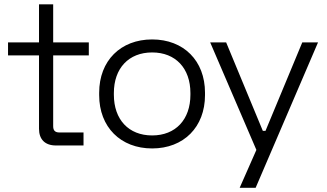

<svg xmlns="http://www.w3.org/2000/svg" viewBox="-20 -688 1545 908"><path d="M245 0H375V-61.5H261.5C239.5 -61.5 231.5 -71.5 231.5 -91.5V-426H400V-487.5H231.5V-667.5H164.5V-487.5H18V-426H164.5V-79C164.5 -29.5 192 0 245 0Z M699.5 14C848.5 14 949.5 -87 949.5 -238V-249.5C949.5 -401 848.5 -501.5 699.5 -501.5C550.5 -501.5 449 -401 449 -249.5V-238C449 -87 550.5 14 699.5 14ZM699.5 -47.5C588.5 -47.5 518.5 -122.5 518.5 -240V-248C518.5 -365 588.5 -440 699.5 -440C810.5 -440 880.5 -365 880.5 -248V-240C880.5 -122.5 810.5 -47.5 699.5 -47.5Z M1484 -487.5H1409.5L1235.5 -69H1223L1049.5 -487.5H974L1192.5 21L1113.5 200H1189Z"/></svg>

Font: MCL Standard Light
Style: Regular
Weight: 300
Designer: Květoslav Bartoš
Foundry: Florian Karsten
Version: Version 1.001;Glyphs 3.2.3 (3260)